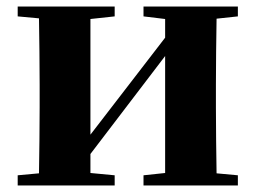

<svg xmlns="http://www.w3.org/2000/svg" viewBox="-20 -566 780 586"><path d="M706 -516V-546H418V-516L484 -508V-451L256 -155V-508L330 -516V-546H34V-516L99 -510C100 -451 101 -364 101 -308V-238C101 -182 100 -95 99 -37L34 -31V0H330V-31L256 -38V-96L484 -395V-38L418 -31V0H706V-31L641 -37C640 -95 639 -182 639 -238V-308C639 -364 640 -451 641 -509Z"/></svg>

Font: Noto Serif KR Black
Style: Regular
Weight: 900
Version: Version 1.001;PS 1.001;hotconv 16.6.54;makeotf.lib2.5.65590